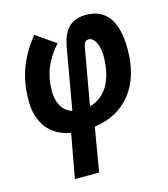

<svg xmlns="http://www.w3.org/2000/svg" viewBox="-112 -615 810 927"><g transform="rotate(-15 293.0 -151.0)"><path d="M268.6 224.6 305.7 5.4C463.9 -17.1 555.7 -132.8 555.7 -315.4C555.7 -456.1 504.4 -527.3 404.3 -527.3C329.1 -527.3 290 -488.3 273.9 -399.9L220.7 -96.2C175.3 -111.3 149.9 -152.3 149.9 -213.4C149.9 -296.9 176.3 -362.3 236.3 -430.7L137.7 -498.5C62 -403.8 29.3 -312.5 29.3 -197.3C29.3 -86.9 85 -14.2 187.5 4.9L147.5 224.6ZM308.6 -95.7 358.9 -379.4C362.8 -400.9 370.6 -409.7 385.3 -409.7C417 -409.7 435.1 -362.8 435.1 -314C435.1 -194.3 388.7 -116.2 308.6 -95.7Z"/></g></svg>

Font: Cascadia Mono SemiBold
Style: Italic
Weight: 600
Italic angle: -10°
Monospace: yes
Designer: Aaron Bell
Foundry: Saja Typeworks
Version: Version 2404.023